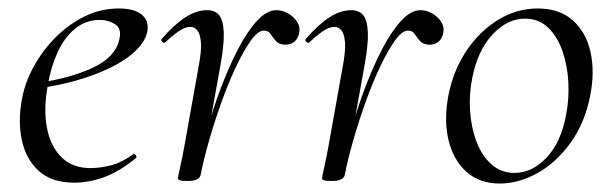

<svg xmlns="http://www.w3.org/2000/svg" viewBox="-20 -419 1443 453"><path d="M155.2 12Q102 12 71.5 -15.8Q41 -43.6 31.5 -88.6Q22 -133.6 31.8 -185Q38.2 -222.4 58.8 -260.5Q79.4 -298.6 110.2 -329.9Q141 -361.2 179.2 -380.1Q217.4 -399 260.4 -399Q296.6 -399 314.3 -384.6Q332 -370.2 327.6 -345Q323 -321.4 300.2 -299.4Q277.4 -277.4 241.1 -259.6Q204.8 -241.8 160.3 -229.1Q115.8 -216.4 68.2 -210.6L70.2 -223.6Q146.8 -234.6 199.2 -259.3Q251.6 -284 261 -324Q268.2 -350.8 252.1 -361.4Q236 -372 215.6 -372Q182.2 -372 156.9 -351.1Q131.6 -330.2 115.7 -295.2Q99.8 -260.2 92.8 -218Q82.4 -162.2 90.6 -118.2Q98.8 -74.2 124.8 -48.3Q150.8 -22.4 193.4 -22.4Q217.2 -22.4 243.3 -29.4Q269.4 -36.4 293.8 -55Q296.6 -57 300.1 -53Q303.6 -49 300.8 -46.2Q262.8 -14.8 226.7 -1.4Q190.6 12 155.2 12Z M453.6 -7.2 443.6 -8.2Q452 -53.2 466.6 -105.7Q481.2 -158.2 500.3 -209.2Q519.4 -260.2 541.2 -302.3Q563 -344.4 586.2 -369.7Q609.4 -395 632 -395Q645.6 -395 659 -387.7Q672.4 -380.4 680.6 -368Q688.8 -355.6 685.8 -341Q683.2 -328 674.8 -320.8Q666.4 -313.6 653.8 -313.6Q638.8 -313.6 631.4 -321.9Q624 -330.2 618.5 -338.5Q613 -346.8 602.8 -346.8Q588.6 -346.8 571.8 -323.3Q555 -299.8 536.9 -261.6Q518.8 -223.4 502.5 -177.9Q486.2 -132.4 473.3 -87.4Q460.4 -42.4 453.6 -7.2ZM422.4 8Q408.2 8 404 6.3Q399.8 4.6 399.8 1.6Q399.8 -1.6 405.4 -26.4Q411 -51.2 415 -74L448 -258.6Q455.8 -298.8 454 -319.3Q452.2 -339.8 445.3 -347.7Q438.4 -355.6 429.6 -355.6Q415.8 -355.6 399.7 -344Q383.6 -332.4 369.4 -318.8Q367 -316.4 363 -320.1Q359 -323.8 361.4 -327Q391 -361.2 417.2 -378.1Q443.4 -395 469 -395Q487 -395 496.8 -383.4Q506.6 -371.8 507.9 -342.8Q509.2 -313.8 499.4 -261L453.6 -7.2Q451.4 8 422.4 8Z M793.6 -7.2 783.6 -8.2Q792 -53.2 806.6 -105.7Q821.2 -158.2 840.3 -209.2Q859.4 -260.2 881.2 -302.3Q903 -344.4 926.2 -369.7Q949.4 -395 972 -395Q985.6 -395 999 -387.7Q1012.4 -380.4 1020.6 -368Q1028.8 -355.6 1025.8 -341Q1023.2 -328 1014.8 -320.8Q1006.4 -313.6 993.8 -313.6Q978.8 -313.6 971.4 -321.9Q964 -330.2 958.5 -338.5Q953 -346.8 942.8 -346.8Q928.6 -346.8 911.8 -323.3Q895 -299.8 876.9 -261.6Q858.8 -223.4 842.5 -177.9Q826.2 -132.4 813.3 -87.4Q800.4 -42.4 793.6 -7.2ZM762.4 8Q748.2 8 744 6.3Q739.8 4.6 739.8 1.6Q739.8 -1.6 745.4 -26.4Q751 -51.2 755 -74L788 -258.6Q795.8 -298.8 794 -319.3Q792.2 -339.8 785.3 -347.7Q778.4 -355.6 769.6 -355.6Q755.8 -355.6 739.7 -344Q723.6 -332.4 709.4 -318.8Q707 -316.4 703 -320.1Q699 -323.8 701.4 -327Q731 -361.2 757.2 -378.1Q783.4 -395 809 -395Q827 -395 836.8 -383.4Q846.6 -371.8 847.9 -342.8Q849.2 -313.8 839.4 -261L793.6 -7.2Q791.4 8 762.4 8Z M1159 14Q1111.2 14 1080.3 -13.8Q1049.4 -41.6 1038.2 -88.6Q1027 -135.6 1037.8 -193Q1049 -251.6 1079.8 -298.1Q1110.6 -344.6 1154.6 -371.8Q1198.6 -399 1248.4 -399Q1300.4 -399 1331.8 -370.7Q1363.2 -342.4 1373.4 -295.5Q1383.6 -248.6 1372.4 -193Q1360.2 -129.8 1326.7 -82.9Q1293.2 -36 1248.8 -11Q1204.4 14 1159 14ZM1193.8 -11Q1235.4 -11 1269.7 -47.3Q1304 -83.6 1315.8 -149Q1323 -186 1320.9 -225.3Q1318.8 -264.6 1307 -298.6Q1295.2 -332.6 1273.2 -353.8Q1251.2 -375 1218.6 -375Q1177 -375 1142.2 -337.8Q1107.4 -300.6 1094.4 -236Q1086.4 -197.4 1089 -158Q1091.6 -118.6 1104.1 -85.2Q1116.6 -51.8 1139.4 -31.4Q1162.2 -11 1193.8 -11Z"/></svg>

Font: Cormorant Light
Style: Italic
Weight: 300
Italic angle: -10°
Designer: Christian Thalmann (Catharsis Fonts)
Foundry: Catharsis Fonts
Version: Version 4.000